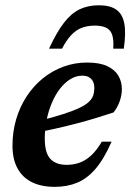

<svg xmlns="http://www.w3.org/2000/svg" viewBox="-20 -714 506 746"><path d="M300 -420Q275.5 -420 253.5 -406.5Q231.5 -393 213.2 -369.5Q195 -346 181.8 -315Q168.5 -284 161.2 -248.2Q154 -212.5 154 -175.5Q154 -119.5 175.8 -96.5Q197.5 -73.5 239 -73.5Q266 -73.5 289.5 -82Q313 -90.5 334.2 -110Q355.5 -129.5 375.5 -163.5H413.5Q384 -96 351 -57.8Q318 -19.5 279.2 -3.8Q240.5 12 193 12Q140 12 103.2 -6.5Q66.5 -25 47.5 -60.8Q28.5 -96.5 28.5 -147.5Q28.5 -202.5 43 -251.2Q57.5 -300 84 -340.2Q110.5 -380.5 146.8 -409.8Q183 -439 226.5 -455Q270 -471 318.5 -471Q367 -471 396.8 -457Q426.5 -443 440 -419.8Q453.5 -396.5 453.5 -368Q453.5 -344 444.8 -319.8Q436 -295.5 421 -277Q386.5 -265.5 350 -254.5Q313.5 -243.5 276 -233.8Q238.5 -224 201 -215.5Q163.5 -207 127.5 -200L129.5 -244Q187 -258 226 -270.8Q265 -283.5 289 -295Q313 -306.5 325.5 -318.5Q338 -330.5 342.2 -343.5Q346.5 -356.5 346.5 -372Q346.5 -387 341.2 -397.5Q336 -408 325.8 -414Q315.5 -420 300 -420ZM348.5 -614.5Q320 -614.5 297.8 -606Q275.5 -597.5 257 -578Q238.5 -558.5 221 -525H170.5Q200.5 -589.5 228.8 -626Q257 -662.5 289.8 -678Q322.5 -693.5 364 -693.5Q407 -693.5 431.2 -677Q455.5 -660.5 462.8 -623.5Q470 -586.5 461 -525H420Q423.5 -575.5 407 -595Q390.5 -614.5 348.5 -614.5Z"/></svg>

Font: Newsreader SemiBold
Style: Italic
Weight: 600
Italic angle: -17°
Designer: Hugues Gentile
Foundry: Production Type
Version: Version 1.003